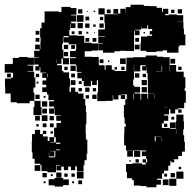

<svg xmlns="http://www.w3.org/2000/svg" viewBox="-22 -769 827 809"><path d="M460 -547H412V-557H392V-585H412V-587H392V-615H420V-617H392V-645H420V-673H418V-708H393V-734H419V-709H475V-711H456V-731H476V-712H485V-732H507V-715H508V-739H528V-749H584V-744H609V-743H638V-736H661V-719H665V-732H687V-710H674V-705H689V-708H723V-705H750V-677H726V-676H751V-648H753V-624H759V-578H734V-573H730V-547H682V-557H664V-553H637V-550H595V-555H570V-587H572V-615H599V-618H619V-624H609V-638H619V-647H602V-662H598V-649H574V-660H573V-644H548V-641H566V-621H546V-639H543V-554H509V-555H484V-553H460ZM754 -336V-313H729V-308H716V-291H696V-308H690V-287H670V-282H687V-260H668V-249H660V-230H694V-253H718V-229H695V-226H719V-258H721V-286H751V-258H753V-224H750V-199H754V-172H757V-130H745V-112H729V-98H706V-97H712V-85H700V-91H696V-71H687V-50H669V-38H661V-16H640V-11H656V9H637V20H595V15H570V13H542V-10H535V-18H513V-44H509V-78H536V-81H576V-76H592V-84H579V-98H593V-85H598V-99H594V-111H576V-131H594V-135H570V-136H543V-134H509V-156H501V-206H502V-235H508V-248H503V-275H500V-327H506V-351H512V-372H489V-370H505V-352H487V-368H477V-350H455V-368H453V-344H424V-343H388V-379H391V-431H386V-411H366V-428H361V-406H331V-428H323V-439H304V-463H322V-466H301V-493H298V-498H273V-524H297V-528H273V-554H297V-560H299V-582H267V-590H245V-611H243V-584H240V-560H245V-524H269V-498H243V-522H237V-500H219V-494H239V-470H245V-464H269V-438H273V-404H271V-382H277V-400H295V-382H307V-375H330V-352H337V-325H340V-297H342V-245H339V-205H340V-181H346V-121H343V-94H334V-73H330V-47H302V-68H295V-52H277V-67H265V-52H247V-67H236V-51H216V-71H232V-73H214V-43H178V-48H153V-73H148V-79H124V-100H115V-127H112V-175H113V-204H125V-222H147V-204H159V-194H179V-175H186V-191H206V-171H190V-169H213V-191H206V-231H216V-251H235V-260H215V-282H235V-284H209V-311H207V-290H185V-312H206V-320H185V-342H206V-347H182V-371H176V-381H156V-401H173V-412H157V-430H173V-441H156V-461H173V-463H148V-486H145V-472H127V-490H141V-497H122V-525H141V-527H122V-555H145V-561H126V-581H146V-562H148V-589H149V-612H147V-650H153V-674H166V-721H226V-718H237V-740H275V-735H300V-707H278V-704H299V-678H278V-671H296V-651H276V-669H274V-643H270V-620H305V-618H333V-589H364V-586H391V-556H364V-553H335V-530H365V-529H394V-500H395V-494H419V-475H423V-494H449V-475H460V-470H510V-497H511V-526H539V-528H592V-535H640V-530H665V-528H693V-495H720V-468H723V-467H752V-444H759V-398H756V-386H761V-336ZM307 -730H325V-712H307ZM727 -730H745V-712H727ZM428 -729H444V-713H428ZM699 -728H713V-714H699ZM373 -724H379V-718H373ZM344 -723H348V-719H344ZM302 -705H330V-677H302ZM338 -699H354V-683H338ZM399 -684V-698H413V-684ZM305 -672H327V-650H305ZM337 -670H355V-652H337ZM415 -652H397V-670H415ZM371 -666H381V-656H371ZM128 -639H144V-623H128ZM323 -638V-624H309V-638ZM292 -637V-625H280V-637ZM342 -627V-635H350V-627ZM583 -628V-634H589V-628ZM378 -633V-629H374V-633ZM246 -617V-612H267V-617ZM128 -609H144V-593H128ZM354 -593H338V-609H354ZM368 -609H384V-593H368ZM548 -593V-609H564V-593ZM566 -561H546V-581H566ZM247 -580H265V-562H247ZM278 -563V-579H294V-563ZM265 -532H247V-550H265ZM123 -378V-344H103V-334H49V-338H23V-375H0V-404H-1V-438H25V-442H33V-462H27V-463H-2V-499H27V-500H32V-525H58V-529H94V-526H121V-496H94V-493H118V-469H94V-467H122V-442H127V-400H119V-378ZM484 -523H508V-499H484ZM716 -521V-501H696V-521ZM215 -519H214V-504H215ZM414 -503H398V-519H414ZM439 -514V-508H433V-514ZM569 -494V-468H543V-494H542V-468H543V-434H539V-409H544V-403H568V-379H544V-375H570V-349H573V-374H599V-353H602V-375H627V-376H601V-435H600V-461H596V-487H595V-472H577V-490H592V-494ZM691 -494V-468H692V-494ZM275 -492H297V-470H275ZM659 -468H661V-492H659V-468H636V-467H659ZM263 -488V-474H249V-488ZM503 -488V-474H489V-488ZM743 -474H729V-488H743ZM471 -486V-476H461V-486ZM547 -460H565V-442H547ZM8 -443V-459H24V-443ZM278 -443V-459H294V-443ZM129 -458H143V-444H129ZM176 -444H178V-458H176ZM579 -458H593V-444H579ZM575 -432H597V-410H575ZM296 -411H276V-431H296ZM310 -415V-427H322V-415ZM140 -425V-417H132V-425ZM575 -402H597V-380H575ZM355 -382H337V-400H355ZM323 -384H309V-398H323ZM369 -384V-398H383V-384ZM542 -373H540V-351H542ZM631 -372H630V-353H631ZM145 -352H127V-370H145ZM385 -352H367V-370H385ZM353 -354H339V-368H353ZM162 -357V-365H170V-357ZM119 -284V-318H123V-344H149V-318H153V-284ZM177 -320H155V-342H177ZM683 -316H670V-315H683ZM176 -311V-291H156V-311ZM743 -308V-294H729V-308ZM178 -259H154V-283H178ZM126 -281H146V-261H126ZM187 -280H205V-262H187ZM712 -277V-265H700V-277ZM174 -249V-233H158V-249ZM188 -249H204V-233H188ZM683 -248V-234H669V-248ZM141 -246V-236H131V-246ZM721 -205H722V-224H721ZM159 -218H173V-204H159ZM201 -216V-206H191V-216ZM634 -193H657V-194H630V-174H634ZM658 -174H659V-192H658ZM214 -163H232V-168H214ZM231 -136V-139H214V-136ZM569 -134V-108H543V-134ZM211 -109V-133H190V-132H207V-110H185V-127H184V-106H208V-109ZM514 -133H538V-109H514ZM549 -84V-98H563V-84ZM529 -94V-88H523V-94ZM148 -49H124V-73H148ZM731 -56V-66H741V-56ZM751 -16H721V-46H751ZM330 -17H302V-45H330ZM215 -20V-42H237V-20ZM175 -22H157V-40H175ZM697 -22V-40H715V-22ZM249 -24V-38H263V-24ZM293 -24H279V-38H293ZM670 -25V-37H682V-25ZM192 -27V-35H200V-27ZM208 -19H244V-13H268V11H244V17H208V12H183V-14H208ZM721 14H691V-16H721ZM688 11H664V-13H688ZM324 7H308V-9H324ZM170 3H162V-5H170ZM290 3H282V-5H290Z"/></svg>

Font: Rubik-Storm
Style: Regular
Weight: 400
Designer: NaN (generative design), Hubert & Fischer (Rubik source font outlines)
Foundry: NaN, Hubert & Fischer
Version: Version 1.000